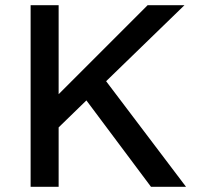

<svg xmlns="http://www.w3.org/2000/svg" viewBox="-20 -720 772 740"><path d="M98 0V-700H206V-357L549 -700H691L389 -407L697 0H562L313 -333L206 -229V0Z"/></svg>

Font: Lexend
Style: Regular
Weight: 400
Designer: Bonnie Shaver-Troup, Thomas Jockin
Foundry: Lexend
Version: Version 1.007; ttfautohint (v1.8.3)